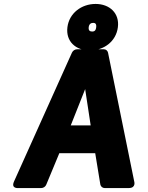

<svg xmlns="http://www.w3.org/2000/svg" viewBox="-20 -929 749 974"><path d="M453 -813C463 -813 470 -808 468 -791C466 -773 458 -769 448 -769C436 -769 428 -774 430 -791C432 -807 441 -813 453 -813ZM436 -673C506 -673 569 -718 578 -791C587 -862 536 -909 465 -909C393 -909 331 -862 322 -791C313 -719 364 -673 436 -673ZM339 -293 412 -477 440 -293ZM489 7C491 17 500 25 511 25H633C671 25 661 -8 661 -8L528 -662C526 -671 518 -679 507 -679H371C361 -679 350 -673 345 -662L51 -8C35 28 71 25 71 25H189C200 25 211 18 215 7L281 -152H463Z"/></svg>

Font: Falling Sky
Style: BlkObl
Weight: 900
Designer: Paul D. Hunt
Foundry: Adobe Systems Incorporated
Version: Version 1.02